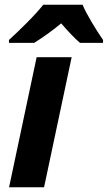

<svg xmlns="http://www.w3.org/2000/svg" viewBox="-20 -786 453 806"><path d="M165 0H18.1L133.8 -545.9H280.8ZM412.6 -606H315.9Q285.2 -631.8 236.8 -688Q185.5 -645 123.5 -606H17.6V-618.2Q48.3 -646 92.3 -689.9Q136.2 -733.9 161.6 -766.1H326.7Q337.4 -739.7 362.8 -696.5Q388.2 -653.3 412.6 -618.2Z"/></svg>

Font: Zoram GWebM
Style: Bold Italic
Weight: 700
Italic angle: -12°
Foundry: Ascender Corporation
Version: Version 1.000